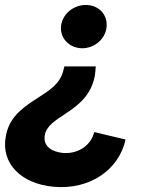

<svg xmlns="http://www.w3.org/2000/svg" viewBox="-39 -552 590 772"><path d="M346 -285H220L217 -274C205 -214 156 -186 106 -154C30 -106 -5 -66 -16 -2C-35 105 45 187 177 199C322 212 439 131 466 9L340 -21C327 32 276 68 214 63C165 58 134 33 141 -8C147 -46 184 -68 226 -96C274 -128 327 -167 342 -246C344 -258 345 -268 346 -285ZM306 -532C251 -532 206 -489 206 -438C206 -394 243 -358 292 -358C343 -358 390 -399 390 -452C390 -498 355 -532 306 -532Z"/></svg>

Font: Fixel Display 20240404
Style: Bold Italic
Weight: 700
Italic angle: -10°
Designer: AlfaBravo + MacPaw
Foundry: Kyrylo Tkachov, Marchela Mozhyna, Serhii Makarenko, Maria Weinstein, Zakhar Kryvoshyya
Version: Version 1.211;Glyphs 3.2 (3225)